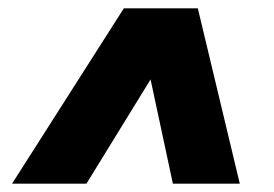

<svg xmlns="http://www.w3.org/2000/svg" viewBox="-20 -581 660 462"><path d="M9 -139 278 -561H456L557 -139H396L317 -508H415L188 -139Z"/></svg>

Font: Montserrat Thin Black
Style: Italic
Weight: 900
Italic angle: -11.3°
Version: Version 9.000